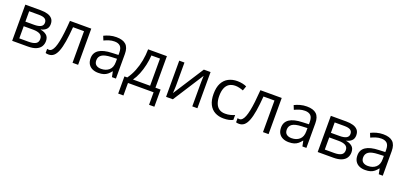

<svg xmlns="http://www.w3.org/2000/svg" viewBox="20 -1515 5609 2669"><g transform="rotate(20 2824.5 -180.0)"><path d="M510.7 -400.9Q510.7 -350.6 481.4 -322.5Q452.1 -294.4 405.8 -284.7V-280.8Q456.1 -273.9 492.4 -244.9Q528.8 -215.8 528.8 -156.2Q528.8 -110.4 506.8 -75.2Q484.9 -40 438 -20Q391.1 0 315.9 0H85.4V-535.2H314Q371.6 -535.2 415.8 -522.2Q460 -509.3 485.4 -480Q510.7 -450.7 510.7 -400.9ZM444.3 -156.2Q444.3 -203.6 408.4 -224.6Q372.6 -245.6 304.2 -245.6H167V-65.9H306.2Q373.5 -65.9 408.9 -86.7Q444.3 -107.4 444.3 -156.2ZM428.2 -391.6Q428.2 -429.7 400.4 -448.5Q372.6 -467.3 309.1 -467.3H167V-313.5H294.9Q360.8 -313.5 394.5 -332.5Q428.2 -351.6 428.2 -391.6Z M1061 0H978.5V-467.3H815.9Q806.2 -340.8 791.3 -250.7Q776.4 -160.6 754.2 -103.8Q731.9 -46.9 700.4 -20.3Q668.9 6.3 625.5 6.3Q612.3 6.3 600.6 4.9Q588.9 3.4 580.6 0V-61.5Q586.9 -59.6 594 -58.6Q601.1 -57.6 608.9 -57.6Q630.9 -57.6 649.2 -75.9Q667.5 -94.2 682.4 -131.3Q697.3 -168.5 709 -225.3Q720.7 -282.2 729.7 -359.6Q738.8 -437 745.6 -535.2H1061Z M1432.1 -543.9Q1527.8 -543.9 1574.2 -501Q1620.6 -458 1620.6 -363.8V0H1561.5L1545.9 -79.1H1542Q1519.5 -49.8 1495.1 -30Q1470.7 -10.3 1438.7 -0.2Q1406.7 9.8 1360.4 9.8Q1311.5 9.8 1273.7 -7.3Q1235.8 -24.4 1214.1 -59.1Q1192.4 -93.8 1192.4 -147Q1192.4 -227.1 1255.9 -270Q1319.3 -313 1449.2 -316.9L1541.5 -320.8V-353.5Q1541.5 -422.9 1511.7 -450.7Q1481.9 -478.5 1427.7 -478.5Q1385.7 -478.5 1347.7 -466.3Q1309.6 -454.1 1275.4 -437.5L1250.5 -499Q1286.6 -517.6 1333.5 -530.8Q1380.4 -543.9 1432.1 -543.9ZM1540.5 -263.7 1459 -260.3Q1358.9 -256.3 1317.9 -227.5Q1276.9 -198.7 1276.9 -146Q1276.9 -100.1 1304.7 -78.1Q1332.5 -56.2 1378.4 -56.2Q1449.7 -56.2 1495.1 -95.7Q1540.5 -135.3 1540.5 -214.4Z M2179.7 -535.2V-68.8H2256.3V185.1H2177.7V0H1798.8V185.1H1721.2V-68.8H1763.2Q1809.1 -132.3 1839.4 -208Q1869.6 -283.7 1885.3 -366.9Q1900.9 -450.2 1901.9 -535.2ZM2101.1 -470.7H1974.1Q1969.7 -399.4 1953.4 -325.7Q1937 -252 1910.2 -185.3Q1883.3 -118.7 1847.7 -68.8H2101.1Z M2439.5 -535.2V-198.7Q2439.5 -189 2439 -173.6Q2438.5 -158.2 2437.5 -140.9Q2436.5 -123.5 2435.8 -107.7Q2435.1 -91.8 2434.1 -81.5L2726.1 -535.2H2825.7V0H2750V-328.1Q2750 -343.8 2750.5 -368.2Q2751 -392.6 2752 -416.3Q2752.9 -439.9 2753.4 -453.1L2462.4 0H2362.3V-535.2Z M3212.4 9.8Q3140.1 9.8 3085 -20Q3029.8 -49.8 2999 -110.8Q2968.3 -171.9 2968.3 -264.6Q2968.3 -361.8 3000.7 -423.6Q3033.2 -485.4 3090.3 -515.1Q3147.5 -544.9 3220.2 -544.9Q3260.3 -544.9 3297.6 -536.9Q3335 -528.8 3358.9 -516.6L3334.5 -448.7Q3310.1 -458.5 3278.1 -466.3Q3246.1 -474.1 3218.3 -474.1Q3162.6 -474.1 3125.7 -450.2Q3088.9 -426.3 3070.6 -379.9Q3052.2 -333.5 3052.2 -265.6Q3052.2 -200.7 3070.1 -154.8Q3087.9 -108.9 3123.3 -84.7Q3158.7 -60.5 3211.9 -60.5Q3254.4 -60.5 3288.6 -69.6Q3322.8 -78.6 3350.6 -90.8V-18.6Q3323.7 -4.9 3290.8 2.4Q3257.8 9.8 3212.4 9.8Z M3878.4 0H3795.9V-467.3H3633.3Q3623.5 -340.8 3608.6 -250.7Q3593.8 -160.6 3571.5 -103.8Q3549.3 -46.9 3517.8 -20.3Q3486.3 6.3 3442.9 6.3Q3429.7 6.3 3418 4.9Q3406.2 3.4 3397.9 0V-61.5Q3404.3 -59.6 3411.4 -58.6Q3418.5 -57.6 3426.3 -57.6Q3448.2 -57.6 3466.6 -75.9Q3484.9 -94.2 3499.8 -131.3Q3514.6 -168.5 3526.4 -225.3Q3538.1 -282.2 3547.1 -359.6Q3556.2 -437 3563 -535.2H3878.4Z M4249.5 -543.9Q4345.2 -543.9 4391.6 -501Q4438 -458 4438 -363.8V0H4378.9L4363.3 -79.1H4359.4Q4336.9 -49.8 4312.5 -30Q4288.1 -10.3 4256.1 -0.2Q4224.1 9.8 4177.7 9.8Q4128.9 9.8 4091.1 -7.3Q4053.2 -24.4 4031.5 -59.1Q4009.8 -93.8 4009.8 -147Q4009.8 -227.1 4073.2 -270Q4136.7 -313 4266.6 -316.9L4358.9 -320.8V-353.5Q4358.9 -422.9 4329.1 -450.7Q4299.3 -478.5 4245.1 -478.5Q4203.1 -478.5 4165 -466.3Q4127 -454.1 4092.8 -437.5L4067.9 -499Q4104 -517.6 4150.9 -530.8Q4197.8 -543.9 4249.5 -543.9ZM4357.9 -263.7 4276.4 -260.3Q4176.3 -256.3 4135.3 -227.5Q4094.2 -198.7 4094.2 -146Q4094.2 -100.1 4122.1 -78.1Q4149.9 -56.2 4195.8 -56.2Q4267.1 -56.2 4312.5 -95.7Q4357.9 -135.3 4357.9 -214.4Z M5030.3 -400.9Q5030.3 -350.6 5001 -322.5Q4971.7 -294.4 4925.3 -284.7V-280.8Q4975.6 -273.9 5012 -244.9Q5048.3 -215.8 5048.3 -156.2Q5048.3 -110.4 5026.4 -75.2Q5004.4 -40 4957.5 -20Q4910.6 0 4835.4 0H4605V-535.2H4833.5Q4891.1 -535.2 4935.3 -522.2Q4979.5 -509.3 5004.9 -480Q5030.3 -450.7 5030.3 -400.9ZM4963.9 -156.2Q4963.9 -203.6 4928 -224.6Q4892.1 -245.6 4823.7 -245.6H4686.5V-65.9H4825.7Q4893.1 -65.9 4928.5 -86.7Q4963.9 -107.4 4963.9 -156.2ZM4947.8 -391.6Q4947.8 -429.7 4919.9 -448.5Q4892.1 -467.3 4828.6 -467.3H4686.5V-313.5H4814.5Q4880.4 -313.5 4914.1 -332.5Q4947.8 -351.6 4947.8 -391.6Z M5379.4 -543.9Q5475.1 -543.9 5521.5 -501Q5567.9 -458 5567.9 -363.8V0H5508.8L5493.2 -79.1H5489.3Q5466.8 -49.8 5442.4 -30Q5418 -10.3 5386 -0.2Q5354 9.8 5307.6 9.8Q5258.8 9.8 5220.9 -7.3Q5183.1 -24.4 5161.4 -59.1Q5139.6 -93.8 5139.6 -147Q5139.6 -227.1 5203.1 -270Q5266.6 -313 5396.5 -316.9L5488.8 -320.8V-353.5Q5488.8 -422.9 5459 -450.7Q5429.2 -478.5 5375 -478.5Q5333 -478.5 5294.9 -466.3Q5256.8 -454.1 5222.7 -437.5L5197.8 -499Q5233.9 -517.6 5280.8 -530.8Q5327.6 -543.9 5379.4 -543.9ZM5487.8 -263.7 5406.2 -260.3Q5306.2 -256.3 5265.1 -227.5Q5224.1 -198.7 5224.1 -146Q5224.1 -100.1 5252 -78.1Q5279.8 -56.2 5325.7 -56.2Q5397 -56.2 5442.4 -95.7Q5487.8 -135.3 5487.8 -214.4Z"/></g></svg>

Font: Wonky
Style: Regular
Weight: 400
Designer: Monotype Design Team
Foundry: Monotype Imaging Inc.
Version: Version 3.000